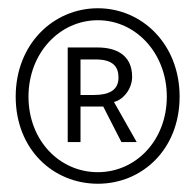

<svg xmlns="http://www.w3.org/2000/svg" viewBox="-20 -804 473 465"><path d="M217 -359C324 -359 415 -442 415 -570C415 -697 324 -784 217 -784C109 -784 18 -697 18 -570C18 -442 109 -359 217 -359ZM217 -387C124 -387 49 -464 49 -570C49 -675 124 -755 217 -755C309 -755 384 -675 384 -570C384 -464 309 -387 217 -387ZM144 -460H175V-546H230L274 -460H311L256 -557C280 -563 300 -590 300 -618C300 -673 258 -689 217 -689H144ZM175 -574V-660H212C254 -660 267 -642 267 -616C267 -585 243 -574 208 -574Z"/></svg>

Font: Noto Sans CJK SC Thin
Style: Regular
Weight: 100
Designer: Ryoko NISHIZUKA 西塚涼子 (kana, bopomofo & ideographs); Paul D. Hunt (Latin, Greek & Cyrillic); Sandoll Communications 산돌커뮤니
Foundry: Adobe
Version: Version 2.004;hotconv 1.0.118;makeotfexe 2.5.65603